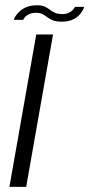

<svg xmlns="http://www.w3.org/2000/svg" viewBox="-20 -724 346 744"><path d="M16.5 0H81.5L185.5 -590.5H120.5ZM219 -640Q242 -640 258 -646.5Q274 -653 284 -662.8Q294 -672.5 299.5 -682Q305 -691.5 306 -697.5H270.5Q268.5 -692.5 262.5 -685.8Q256.5 -679 246 -674.2Q235.5 -669.5 222.5 -669.5Q204 -669.5 192.8 -674.5Q181.5 -679.5 173 -686.5Q164.5 -693.5 153.5 -698.5Q142.5 -703.5 123 -703.5Q101.5 -703.5 85.5 -697.5Q69.5 -691.5 58.8 -682.2Q48 -673 41.8 -663.8Q35.5 -654.5 33.5 -647H70Q71.5 -652 77.8 -658.8Q84 -665.5 94.8 -670Q105.5 -674.5 120 -674.5Q135.5 -674.5 145 -669.2Q154.5 -664 163.5 -657.2Q172.5 -650.5 185 -645.2Q197.5 -640 219 -640Z"/></svg>

Font: Anybody SemiExpanded Light
Style: Italic
Weight: 300
Width: 6
Italic angle: -10°
Version: Version 1.113;gftools[0.9.25]